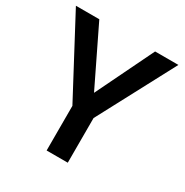

<svg xmlns="http://www.w3.org/2000/svg" viewBox="-164 -843 938 975"><g transform="rotate(30 304.5 -355.5)"><path d="M304.2 -374 467.8 -710.9H604.5L366.2 -261.7V0H242.2V-261.7L3.4 -710.9H140.6Z"/></g></svg>

Font: Roboto-o Medium
Style: Regular
Weight: 500
Designer: Google
Version: Version 2.134; 2016; ttfautohint (v1.6)